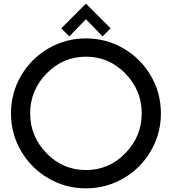

<svg xmlns="http://www.w3.org/2000/svg" viewBox="-20 -1020 940 1050"><path d="M234.5 -618Q145 -526 145 -400Q145 -274 234.5 -182Q324 -90 450 -90Q576 -90 665.5 -182Q755 -274 755 -400Q755 -526 665.5 -618Q576 -710 450 -710Q324 -710 234.5 -618ZM585 -865 541 -821 450 -915 359 -821 315 -865 450 -1000ZM95 -194.5Q40 -289 40 -400Q40 -511 95 -605.5Q150 -700 244.5 -755Q339 -810 450 -810Q561 -810 655.5 -755Q750 -700 805 -605.5Q860 -511 860 -400Q860 -289 805 -194.5Q750 -100 655.5 -45Q561 10 450 10Q339 10 244.5 -45Q150 -100 95 -194.5Z"/></svg>

Font: Laverick
Style: Regular
Weight: 400
Designer: Daniel Pimley
Foundry: Daniel Pimley
Version: Version 1.000;PS 001.001;hotconv 1.0.56